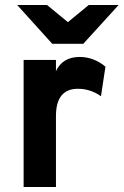

<svg xmlns="http://www.w3.org/2000/svg" viewBox="-20 -752 497 772"><path d="M190 -576 49 -732H169L253 -663L337 -732H457L315 -576ZM75 -511H205V-466Q232 -523 300 -523Q357 -523 404 -484L386 -365Q344 -395 293 -395Q205 -395 205 -285V0H75Z"/></svg>

Font: OVRPSS Recut ExtraBold
Style: Regular
Weight: 800
Designer: Giant Group
Foundry: Giant Group
Version: Version 1.001;hotconv 1.0.109;makeotfexe 2.5.65596